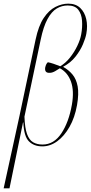

<svg xmlns="http://www.w3.org/2000/svg" viewBox="-53 -792 497 1052"><path d="M-33 240 54 -158 142 -575Q158 -651 186.5 -693.5Q215 -736 250.5 -754Q286 -772 321 -772Q362 -772 386.5 -748.5Q411 -725 419.5 -687.5Q428 -650 420 -607Q416 -584 401.5 -549.5Q387 -515 360.5 -481.5Q334 -448 294 -427V-425Q323 -409 344 -384Q365 -359 372.5 -319Q380 -279 369 -216Q357 -148 328 -97Q299 -46 260.5 -18Q222 10 179 10Q133 10 105.5 -17.5Q78 -45 75 -121H73L-1 240ZM180 0Q242 0 283 -61Q324 -122 341 -219Q354 -294 336 -344.5Q318 -395 275 -418Q265 -411 249 -402Q233 -393 220 -393Q189 -391 195 -424Q196 -429 199 -436.5Q202 -444 209 -451Q221 -449 240.5 -442.5Q260 -436 277 -429Q306 -446 330 -476Q354 -506 370.5 -540.5Q387 -575 392 -604Q399 -642 396.5 -678.5Q394 -715 376 -738.5Q358 -762 318 -762Q286 -762 258 -745.5Q230 -729 207.5 -688Q185 -647 170 -575L81 -153Q83 -91 95 -58Q107 -25 128.5 -12.5Q150 0 180 0Z"/></svg>

Font: Noto Serif Display ExtraCondensed Thin
Style: Italic
Weight: 100
Width: 2
Italic angle: -12°
Designer: Monotype Design Team
Foundry: Monotype Imaging Inc.
Version: Version 2.009